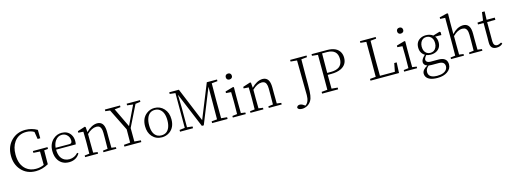

<svg xmlns="http://www.w3.org/2000/svg" viewBox="-9 -1976 9033 3410"><g transform="rotate(-15 4508.0 -271.0)"><path d="M724.6 -344.7V-311.5L653.3 -305.7Q651.4 -176.8 651.4 -98.6V-49.8Q537.1 14.6 418 14.6Q251 14.6 150.4 -99.6Q57.6 -204.1 57.6 -363.3Q57.6 -535.2 165 -641.6Q267.6 -743.2 421.9 -743.2Q541 -742.2 638.7 -684.6L641.6 -530.3H592.8L571.3 -665Q508.8 -703.1 427.7 -703.1Q285.2 -703.1 206.1 -593.8Q141.6 -502.9 141.6 -363.3Q141.6 -174.8 251 -85Q324.2 -25.4 428.7 -25.4Q512.7 -25.4 578.1 -57.6V-98.6Q578.1 -169.9 576.2 -303.7L456.1 -311.5V-344.7Z M861.3 -295.9 1115.2 -294.9Q1157.2 -294.9 1161.1 -334Q1162.1 -340.8 1162.1 -347.7Q1162.1 -419.9 1109.4 -461.9Q1073.2 -490.2 1026.4 -490.2Q949.2 -490.2 901.4 -419.9Q867.2 -368.2 861.3 -295.9ZM1221.7 -261.7H860.4Q862.3 -102.5 964.8 -53.7Q1002 -36.1 1047.9 -36.1Q1142.6 -37.1 1207 -110.4L1226.6 -95.7Q1171.9 -2 1062.5 11.7Q1045.9 13.7 1030.3 13.7Q905.3 13.7 838.9 -78.1Q789.1 -148.4 789.1 -253.9Q789.1 -388.7 877 -466.8Q943.4 -525.4 1030.3 -525.4Q1137.7 -525.4 1193.4 -445.3Q1228.5 -392.6 1228.5 -322.3Q1228.5 -282.2 1221.7 -261.7Z M1818.4 -40 1898.4 -29.3V0H1661.1V-29.3L1748 -40Q1750 -149.4 1750 -226.6V-331.1Q1750 -444.3 1691.4 -463.9Q1673.8 -469.7 1653.3 -469.7Q1569.3 -468.8 1480.5 -382.8V-226.6Q1480.5 -149.4 1482.4 -40L1562.5 -29.3V0H1324.2V-29.3L1412.1 -40Q1414.1 -149.4 1414.1 -226.6V-281.2Q1414.1 -373 1411.1 -444.3L1319.3 -450.2V-478.5L1458 -523.4L1471.7 -512.7L1478.5 -418.9Q1579.1 -521.5 1681.6 -525.4Q1790 -525.4 1810.5 -405.3Q1816.4 -373 1816.4 -333V-226.6Q1816.4 -149.4 1818.4 -40Z M2433.6 -682.6 2239.3 -290Q2239.3 -115.2 2240.2 -42L2357.4 -32.2V0H2046.9V-32.2L2163.1 -42Q2165 -115.2 2165 -286.1L1966.8 -685.5L1881.8 -695.3V-725.6H2160.2V-695.3L2050.8 -683.6L2219.7 -330.1L2389.6 -682.6L2282.2 -695.3V-725.6H2526.4V-695.3Z M2736.3 13.7Q2627 13.7 2558.6 -63.5Q2494.1 -136.7 2494.1 -253.9Q2494.1 -403.3 2593.8 -477.5Q2657.2 -525.4 2736.3 -525.4Q2840.8 -525.4 2910.2 -450.2Q2979.5 -375 2979.5 -253.9Q2979.5 -101.6 2876 -29.3Q2813.5 13.7 2736.3 13.7ZM2736.3 -22.5Q2843.8 -22.5 2884.8 -127.9Q2905.3 -181.6 2905.3 -253.9Q2905.3 -409.2 2820.3 -465.8Q2783.2 -490.2 2736.3 -490.2Q2629.9 -490.2 2588.9 -381.8Q2568.4 -328.1 2568.4 -253.9Q2568.4 -82 2668 -36.1Q2699.2 -22.5 2736.3 -22.5Z M3943.4 -695.3 3835.9 -684.6Q3834 -587.9 3834 -390.6V-335Q3834 -139.6 3835.9 -42L3943.4 -32.2V0H3659.2V-32.2L3760.7 -42Q3761.7 -99.6 3761.7 -215.8Q3762.7 -293 3762.7 -330.1L3763.7 -640.6L3505.9 0H3470.7L3203.1 -643.6L3209 -402.3V-43.9L3308.6 -32.2V0H3069.3V-32.2L3168 -43.9V-683.6L3065.4 -695.3V-725.6H3242.2L3502 -96.7L3755.9 -725.6H3943.4Z M4159.2 -668Q4121.1 -668 4107.4 -700.2Q4103.5 -710 4103.5 -721.7Q4103.5 -761.7 4138.7 -774.4Q4149.4 -777.3 4159.2 -777.3Q4198.2 -777.3 4211.9 -744.1Q4215.8 -733.4 4215.8 -721.7Q4215.8 -684.6 4180.7 -671.9Q4169.9 -668 4159.2 -668ZM4198.2 -40 4278.3 -29.3V0H4040V-29.3L4128.9 -40Q4130.9 -149.4 4130.9 -226.6V-282.2Q4130.9 -366.2 4127.9 -444.3L4035.2 -451.2V-480.5L4185.5 -523.4L4198.2 -512.7L4196.3 -376V-226.6Q4196.3 -149.4 4198.2 -40Z M4858.4 -40 4938.5 -29.3V0H4701.2V-29.3L4788.1 -40Q4790 -149.4 4790 -226.6V-331.1Q4790 -444.3 4731.4 -463.9Q4713.9 -469.7 4693.4 -469.7Q4609.4 -468.8 4520.5 -382.8V-226.6Q4520.5 -149.4 4522.5 -40L4602.5 -29.3V0H4364.3V-29.3L4452.1 -40Q4454.1 -149.4 4454.1 -226.6V-281.2Q4454.1 -373 4451.2 -444.3L4359.4 -450.2V-478.5L4498 -523.4L4511.7 -512.7L4518.6 -418.9Q4619.1 -521.5 4721.7 -525.4Q4830.1 -525.4 4850.6 -405.3Q4856.4 -373 4856.4 -333V-226.6Q4856.4 -149.4 4858.4 -40Z M5589.8 -725.6V-695.3L5483.4 -684.6Q5481.4 -587.9 5481.4 -389.6V-216.8Q5481.4 -79.1 5471.7 -24.4Q5457 89.8 5371.1 141.6Q5324.2 168.9 5270.5 168.9Q5202.1 168 5189.5 128.9Q5197.3 86.9 5246.1 85.9Q5281.2 86.9 5319.3 114.3L5340.8 128.9Q5412.1 81.1 5412.1 -45.9Q5412.1 -63.5 5411.1 -123Q5407.2 -348.6 5404.3 -684.6L5288.1 -695.3V-725.6Z M5951.2 -690.4H5866.2Q5864.3 -591.8 5864.3 -390.6V-332H5931.6Q6125 -332 6145.5 -480.5Q6147.5 -497.1 6147.5 -514.6Q6147.5 -685.5 5962.9 -690.4Q5957 -690.4 5951.2 -690.4ZM5928.7 -295.9H5864.3Q5864.3 -128.9 5866.2 -42L5976.6 -32.2V0H5681.6V-32.2L5789.1 -42Q5790 -138.7 5790 -335V-390.6Q5790 -587.9 5789.1 -684.6L5681.6 -695.3V-725.6H5964.8Q6146.5 -725.6 6203.1 -612.3Q6224.6 -569.3 6224.6 -514.6Q6224.6 -385.7 6108.4 -330.1Q6036.1 -295.9 5928.7 -295.9Z M7059.6 -193.4H7104.5L7095.7 0H6571.3V-32.2L6678.7 -42Q6679.7 -140.6 6679.7 -334V-390.6Q6679.7 -588.9 6678.7 -684.6L6571.3 -695.3V-725.6H6861.3V-695.3L6755.9 -684.6Q6753.9 -586.9 6753.9 -377V-315.4Q6753.9 -135.7 6755.9 -40H7030.3Z M7309.6 -668Q7271.5 -668 7257.8 -700.2Q7253.9 -710 7253.9 -721.7Q7253.9 -761.7 7289.1 -774.4Q7299.8 -777.3 7309.6 -777.3Q7348.6 -777.3 7362.3 -744.1Q7366.2 -733.4 7366.2 -721.7Q7366.2 -684.6 7331.1 -671.9Q7320.3 -668 7309.6 -668ZM7348.6 -40 7428.7 -29.3V0H7190.4V-29.3L7279.3 -40Q7281.2 -149.4 7281.2 -226.6V-282.2Q7281.2 -366.2 7278.3 -444.3L7185.5 -451.2V-480.5L7335.9 -523.4L7348.6 -512.7L7346.7 -376V-226.6Q7346.7 -149.4 7348.6 -40Z M7726.6 -201.2Q7801.8 -201.2 7835 -268.6Q7852.5 -303.7 7852.5 -348.6Q7852.5 -439.5 7792 -476.6Q7763.7 -493.2 7729.5 -493.2Q7656.2 -493.2 7623 -426.8Q7605.5 -390.6 7605.5 -346.7Q7605.5 -256.8 7664.1 -218.8Q7692.4 -201.2 7726.6 -201.2ZM7821.3 11.7H7693.4Q7658.2 11.7 7636.7 7.8Q7581.1 54.7 7581.1 112.3Q7581.1 202.1 7688.5 219.7Q7711.9 223.6 7738.3 223.6Q7869.1 223.6 7915 156.2Q7932.6 130.9 7932.6 100.6Q7932.6 21.5 7843.8 12.7Q7832 11.7 7821.3 11.7ZM7997.1 -510.7V-457L7882.8 -458Q7917 -414.1 7917 -346.7Q7917 -243.2 7835 -195.3Q7789.1 -168.9 7728.5 -168.9Q7681.6 -168.9 7645.5 -183.6Q7605.5 -136.7 7605.5 -102.5Q7612.3 -51.8 7685.5 -49.8H7834Q7979.5 -49.8 7992.2 61.5Q7993.2 71.3 7993.2 82Q7993.2 161.1 7918.9 212.9Q7848.6 261.7 7737.3 261.7Q7577.1 261.7 7530.3 181.6Q7515.6 155.3 7515.6 124Q7517.6 51.8 7617.2 1Q7551.8 -20.5 7550.8 -77.1Q7550.8 -128.9 7618.2 -190.4Q7621.1 -193.4 7623 -195.3Q7542 -244.1 7541 -346.7Q7541 -451.2 7622.1 -499Q7668 -525.4 7728.5 -525.4Q7807.6 -524.4 7856.4 -485.4L7980.5 -522.5Z M8548.8 -40 8628.9 -29.3V0H8390.6V-29.3L8478.5 -40Q8480.5 -149.4 8480.5 -226.6V-331.1Q8480.5 -446.3 8418 -464.8Q8402.3 -469.7 8382.8 -469.7Q8295.9 -468.8 8209 -380.9V-226.6Q8209 -149.4 8210.9 -40L8290 -29.3V0H8051.8V-29.3L8139.6 -40Q8141.6 -149.4 8141.6 -226.6V-734.4L8049.8 -739.3V-768.6L8193.4 -802.7L8210 -794.9L8207 -640.6V-418Q8293 -514.6 8394.5 -524.4Q8404.3 -525.4 8412.1 -525.4Q8516.6 -525.4 8540 -414.1Q8546.9 -378.9 8546.9 -332V-226.6Q8546.9 -149.4 8548.8 -40Z M8986.3 -53.7 9002.9 -31.2Q8961.9 13.7 8889.6 13.7Q8773.4 13.7 8775.4 -112.3Q8775.4 -113.3 8775.4 -114.3Q8775.4 -125 8775.4 -145.5Q8776.4 -175.8 8776.4 -196.3V-469.7H8673.8V-503.9L8778.3 -512.7L8798.8 -664.1H8847.7L8842.8 -510.7H8993.2V-469.7H8841.8V-116.2Q8842.8 -28.3 8909.2 -27.3Q8944.3 -28.3 8986.3 -53.7Z"/></g></svg>

Font: GenYoMin JP Light
Style: Regular
Weight: 300
Version: Version 1.001;PS 1;hotconv 16.6.51;makeotf.lib2.5.65220 DEVE